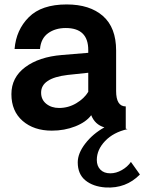

<svg xmlns="http://www.w3.org/2000/svg" viewBox="-20 -575 643 855"><path d="M563 146 603 202.1Q541 265.1 450.2 259.8Q394 255.9 360.1 228Q326.2 200.2 326.2 147.9Q326.2 107.9 359.6 64.5Q393.1 21 444.8 -7.8Q402.8 -20 386.2 -62Q363.3 -31.2 315.2 -12.2Q267.1 6.8 210.9 6.8Q130.9 6.8 80.8 -36.6Q30.8 -80.1 30.8 -155.8Q30.8 -230 92.3 -275.9Q153.8 -321.8 255.9 -330.1L373 -339.8V-352.1Q373 -450.2 272.9 -450.2Q226.1 -450.2 194.1 -427Q162.1 -403.8 158.2 -356.9H44.9Q51.8 -441.9 108.4 -498.5Q165 -555.2 276.9 -555.2Q379.9 -555.2 438.5 -503.7Q497.1 -452.1 497.1 -350.1V-169.9Q497.1 -101.1 540 -101.1V-2L547.9 0Q484.9 14.2 448 53Q411.1 91.8 411.1 137.2Q411.1 164.1 427 180.4Q442.9 196.8 471.2 196.8Q497.1 196.8 522.5 182.4Q547.9 168 563 146ZM373 -166V-251L280.8 -241.2Q162.6 -227.1 163.1 -162.1Q163.1 -131.3 186 -112.8Q209 -94.2 243.2 -94.2Q284.2 -94.2 319.6 -115.2Q355 -136.2 373 -166Z"/></svg>

Font: Oakes Grotesk
Style: SemiBold
Weight: 600
Designer: Samuel Oakes
Foundry: Samuel Oakes
Version: Version 1.0 | wf-rip DC20170320